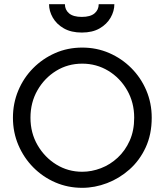

<svg xmlns="http://www.w3.org/2000/svg" viewBox="-20 -894 789 920"><path d="M374 6Q305 6 245 -20Q185 -46 139.5 -92Q94 -138 68 -199Q42 -260 42 -330Q42 -399 67.5 -460Q93 -521 138.5 -567Q184 -613 244 -639.5Q304 -666 374 -666Q443 -666 503 -640Q563 -614 609 -568Q655 -522 681 -461Q707 -400 707 -330Q707 -250 678 -187.5Q649 -125 600.5 -82Q552 -39 493 -16.5Q434 6 374 6ZM374 -71Q419 -71 463.5 -88Q508 -105 544 -138.5Q580 -172 601.5 -220Q623 -268 623 -330Q623 -403 589 -462Q555 -521 498.5 -555Q442 -589 374 -589Q305 -589 249 -554.5Q193 -520 159.5 -461.5Q126 -403 126 -330Q126 -257 160 -198.5Q194 -140 250 -105.5Q306 -71 374 -71ZM372 -738Q321 -738 286 -758Q251 -778 233 -809.5Q215 -841 215 -874H291Q291 -847 311 -830Q331 -813 372 -813Q413 -813 433 -830Q453 -847 453 -874H528Q528 -841 510 -809.5Q492 -778 457.5 -758Q423 -738 372 -738Z"/></svg>

Font: Lil Grotesk Medium
Style: Regular
Weight: 500
Designer: Bastien Sozeau
Foundry: NBR — Bastien Sozeau
Version: Version 3.003; ttfautohint (v1.8.4.7-5d5b);gftools[0.9.33]